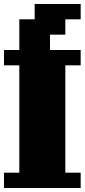

<svg xmlns="http://www.w3.org/2000/svg" viewBox="-20 -944 425 964"><path d="M0 0V-77H77V-616H0V-693H77V-847H154V-924H385V-847H308V-770H231V-693H385V-616H308V-77H385V0Z"/></svg>

Font: Coral Pixels
Style: Regular
Weight: 400
Designer: Tanukizamurai
Foundry: TanukiFont
Version: Version 1.000; ttfautohint (v1.8.4.7-5d5b)